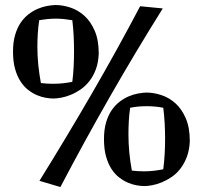

<svg xmlns="http://www.w3.org/2000/svg" viewBox="-20 -733 812 770"><path d="M270 -404.8Q273.9 -435.5 275.4 -466.3Q276.9 -497.1 276.9 -527.8Q276.9 -558.6 275.4 -589.4Q273.9 -620.1 270 -651.9Q253.4 -654.8 237.1 -656.5Q220.7 -658.2 204.1 -658.2Q187.5 -658.2 170.7 -656.5Q153.8 -654.8 137.2 -651.9Q133.3 -625.5 131.6 -598.9Q129.9 -572.3 129.9 -545.9Q129.9 -509.3 133.5 -473.1Q137.2 -437 144 -399.9Q168 -397 191.9 -397Q211.4 -397 231 -398.9Q250.5 -400.9 270 -404.8ZM376 -518.1Q374.5 -481.9 364.3 -454.6Q354 -427.2 338.1 -407.2Q322.3 -387.2 303 -374Q283.7 -360.8 263.9 -352.8Q244.1 -344.7 225.8 -341.3Q207.5 -337.9 193.8 -337.9Q180.7 -337.9 163.6 -340.8Q146.5 -343.8 128.4 -351.3Q110.4 -358.9 93.3 -372.1Q76.2 -385.3 62.5 -406.2Q48.8 -427.2 40.5 -456.5Q32.2 -485.8 32.2 -525.9Q32.2 -564 40.5 -592.5Q48.8 -621.1 62.7 -641.6Q76.7 -662.1 94.5 -675.8Q112.3 -689.5 131.1 -697.5Q149.9 -705.6 168.5 -709Q187 -712.4 202.1 -712.9Q231 -712.9 261.7 -702.9Q292.5 -692.9 317.9 -670.2Q343.3 -647.5 359.6 -610.1Q376 -572.8 376 -518.1ZM634.8 -54.2Q638.7 -85 640.4 -115.5Q642.1 -146 642.1 -176.8Q642.1 -207.5 640.4 -238.3Q638.7 -269 634.8 -300.8Q603 -307.1 568.8 -307.1Q552.2 -307.1 535.4 -305.7Q518.6 -304.2 502 -300.8Q498 -274.4 496.6 -247.8Q495.1 -221.2 495.1 -194.8Q495.1 -158.2 498.5 -122.1Q502 -85.9 508.8 -48.8Q521 -47.4 533.4 -46.6Q545.9 -45.9 557.1 -45.9Q594.7 -45.9 634.8 -54.2ZM741.2 -167Q739.7 -130.9 729.2 -103.5Q718.8 -76.2 703.1 -56.2Q687.5 -36.1 668 -22.9Q648.4 -9.8 628.7 -1.7Q608.9 6.3 590.6 9.8Q572.3 13.2 559.1 13.2Q545.9 13.2 528.6 10.3Q511.2 7.3 493.4 -0.2Q475.6 -7.8 458.3 -21Q440.9 -34.2 427.2 -55.2Q413.6 -76.2 405.3 -105.5Q397 -134.8 397 -174.8Q397 -212.9 405.3 -241.5Q413.6 -270 427.5 -290.5Q441.4 -311 459.2 -324.7Q477.1 -338.4 495.8 -346.4Q514.6 -354.5 533.2 -357.9Q551.8 -361.3 566.9 -361.8Q595.7 -361.8 626.7 -351.8Q657.7 -341.8 683.1 -319.1Q708.5 -296.4 724.9 -259Q741.2 -221.7 741.2 -167ZM632.8 -699.2Q523.4 -524.4 421.4 -346.2Q319.3 -168 222.2 17.1L138.2 -7.8Q247.1 -183.1 348.1 -357.4Q449.2 -531.7 542 -708Z"/></svg>

Font: Galindo
Style: Regular
Weight: 400
Version: Version 1.000